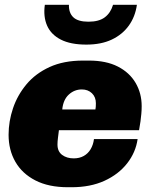

<svg xmlns="http://www.w3.org/2000/svg" viewBox="-20 -775 640 805"><path d="M265 10Q184 10 128.5 -18.5Q73 -47 44.5 -96.5Q16 -146 16 -210Q16 -266 34.5 -321Q53 -376 91 -421.5Q129 -467 188 -494Q247 -521 328 -521H353Q425 -521 474 -496Q523 -471 548.5 -427.5Q574 -384 574 -330Q574 -312 572.5 -297Q571 -282 569 -266Q567 -250 563 -229H227Q225 -213 223 -197Q221 -181 221 -169Q221 -140 240.5 -125.5Q260 -111 289 -111Q313 -111 331 -121Q349 -131 360 -149.5Q371 -168 374 -192H557Q549 -136 513 -90Q477 -44 418 -17Q359 10 280 10ZM241 -316H380Q381 -321 381.5 -327Q382 -333 382 -342Q382 -368 365.5 -384Q349 -400 323 -400Q292 -400 268.5 -378.5Q245 -357 241 -316ZM342 -588Q276 -588 235 -609Q194 -630 177.5 -667.5Q161 -705 168 -755H269Q268 -721 287.5 -702.5Q307 -684 351 -684Q395 -684 419.5 -702.5Q444 -721 454 -755H554Q547 -705 520 -667.5Q493 -630 448.5 -609Q404 -588 342 -588Z"/></svg>

Font: Chivo Medium Black
Style: Italic
Weight: 900
Italic angle: -8.05°
Version: Version 2.002